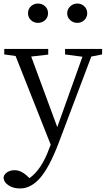

<svg xmlns="http://www.w3.org/2000/svg" viewBox="-24 -790 596 1083"><path d="M89 273Q51 273 25 256Q-3 238 -4 210Q0 191 19 180Q36 170 59 170Q96 170 134 207L142 215Q210 167 253 49L262 26L64 -474L0 -483V-514H248V-482L152 -471L299 -73L441 -470L343 -483V-514H552V-483L491 -471L307 16Q256 151 203 213Q151 273 89 273ZM190 -770Q214 -770 230.5 -754.5Q247 -739 247 -715.5Q247 -692 230.5 -676.5Q214 -661 190.5 -661Q167 -661 150.5 -676.5Q134 -692 134 -715.5Q134 -739 150.5 -754.5Q167 -770 190 -770ZM412 -770Q435 -770 451.5 -754.5Q468 -739 468 -715.5Q468 -692 451.5 -676.5Q435 -661 412 -661Q389 -661 372 -676.5Q355 -692 355 -715Q355 -738 372 -754Q389 -770 412 -770Z"/></svg>

Font: Cactus Classical Serif
Style: Regular
Weight: 400
Designer: Henry Chan (via Glyphwiki)、田海東、宇文滿月
Foundry: Moonlit Owen
Version: Version 1.000